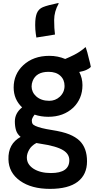

<svg xmlns="http://www.w3.org/2000/svg" viewBox="-20 -885 623 1255"><path d="M206.1 -135.7Q188 -111.8 188 -97.9Q188 -84 192.4 -76.4Q196.8 -68.8 211.4 -62Q243.7 -46.9 317.4 -35.4Q391.1 -23.9 432.9 -6.8Q474.6 10.3 500.5 35.2Q548.8 82.5 548.8 169.4Q548.8 256.3 487.8 303Q426.8 349.6 306.6 349.6Q185.5 349.6 111.3 296.9Q37.1 244.1 35.2 156.7Q32.2 55.2 114.7 9.8Q92.3 -8.8 84.7 -33.9Q77.1 -59.1 77.1 -91.3Q77.1 -145.5 124.5 -183.1Q69.3 -235.4 69.3 -313Q69.3 -399.9 131.8 -458.5Q197.8 -520 302.7 -520Q357.9 -520 406.2 -499.5Q469.7 -526.4 499.5 -546.6Q529.3 -566.9 537.6 -576.2L540.5 -575.7Q544.9 -564 550.8 -542.5L559.6 -507.3Q571.3 -463.9 573.7 -447.8Q552.2 -424.3 498 -414.6Q519 -374 519 -328.6Q519 -283.2 503.4 -246.3Q487.8 -209.5 459 -181.6Q395 -121.6 295.9 -121.6Q247.6 -121.6 206.1 -135.7ZM193.4 -355.5Q186.5 -337.9 186.5 -319.8Q186.5 -301.8 194.1 -285.2Q201.7 -268.6 216.3 -255.4Q249 -226.1 301.8 -226.1Q341.8 -226.1 371.1 -252.9Q401.9 -282.2 401.9 -323.5Q401.9 -364.7 374 -390.1Q346.2 -415.5 297.4 -415.5Q216.8 -415.5 193.4 -355.5ZM313 246.1Q433.1 246.1 433.1 162.1Q433.1 122.1 394 97.7Q350.1 69.8 243.2 54.2L217.8 49.8Q185.5 66.9 170.4 93.8Q155.3 120.6 155.5 144.8Q155.8 168.9 167 186.5Q178.2 204.1 198.2 217.3Q242.7 246.1 313 246.1ZM363.8 -862.3Q334 -809.6 334 -753.9Q334 -698.2 339.4 -659.2L217.8 -639.6L213.9 -664.6Q210 -691.9 210 -720.9Q210 -750 212.9 -767.8Q215.8 -785.6 220.7 -798.3Q232.4 -826.7 260.7 -838.4Q292 -851.1 360.8 -865.2Z"/></svg>

Font: Hammersmith One
Style: Regular
Weight: 400
Designer: Nicole Fally
Foundry: Nicole Fally
Version: Version 1.003